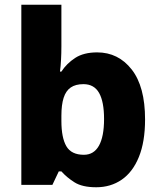

<svg xmlns="http://www.w3.org/2000/svg" viewBox="-20 -780 677 810"><path d="M239 -585Q239 -555 237.5 -527.5Q236 -500 233 -478H239Q261 -512 297 -535.5Q333 -559 390 -559Q479 -559 535.5 -487Q592 -415 592 -276Q592 -182 566 -118Q540 -54 493.5 -22Q447 10 386 10Q327 10 294 -11Q261 -32 239 -57H228L201 0H70V-760H239ZM332 -425Q299 -425 278.5 -411Q258 -397 248.5 -367.5Q239 -338 239 -292V-270Q239 -199 260 -163Q281 -127 334 -127Q376 -127 397.5 -165.5Q419 -204 419 -278Q419 -351 398 -388Q377 -425 332 -425Z"/></svg>

Font: Noto Sans Khmer ExtraBold
Style: Regular
Weight: 800
Version: Version 2.003